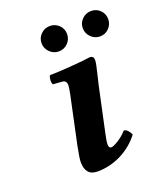

<svg xmlns="http://www.w3.org/2000/svg" viewBox="-119 -690 660 780"><g transform="rotate(-20 210.5 -300.0)"><path d="M293 -318.8 251 -123Q244.1 -92.3 244.1 -78.1Q244.1 -62 254.9 -62Q263.7 -62 285.6 -75.4Q307.6 -88.9 325.2 -108.9Q334.5 -108.9 342.8 -99.4Q351.1 -89.8 354 -81.1Q319.8 -37.1 270.8 -12.9Q221.7 11.2 168.9 11.2Q117.2 11.2 117.2 -47.9Q117.2 -64.9 127 -113.8L170.9 -319.8Q176.8 -348.6 176.8 -358.9Q176.8 -379.4 159.2 -380.9L119.1 -383.8Q114.7 -390.1 115.5 -403.6Q116.2 -417 121.1 -422.9Q154.8 -422.9 213.4 -427.5Q272 -432.1 296.9 -436Q314 -436 314 -418Q314 -410.2 311 -395.5Q308.1 -380.9 302 -356.2Q295.9 -331.5 293 -318.8ZM132.8 -556.2Q132.8 -579.1 149.2 -595Q165.5 -610.8 188 -610.8Q210.9 -610.8 227.1 -595Q243.2 -579.1 243.2 -556.2Q243.2 -533.7 227.1 -517.3Q210.9 -501 188 -501Q165.5 -501 149.2 -517.3Q132.8 -533.7 132.8 -556.2ZM311 -556.2Q311 -579.1 327.4 -595Q343.8 -610.8 366.2 -610.8Q389.2 -610.8 405 -595Q420.9 -579.1 420.9 -556.2Q420.9 -533.7 405 -517.3Q389.2 -501 366.2 -501Q343.8 -501 327.4 -517.3Q311 -533.7 311 -556.2Z"/></g></svg>

Font: Common Serif
Style: Bold Italic
Weight: 700
Italic angle: -12°
Designer: Philipp H. Poll, Khaled Hosny
Foundry: Stefan Peev, Context Ltd.
Version: Version 1.026